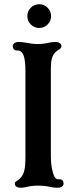

<svg xmlns="http://www.w3.org/2000/svg" viewBox="-20 -876 341 906"><path d="M50 -10Q50 -15 53.5 -18Q57 -21 62 -24Q66 -27 71 -31Q76 -35 80 -40Q91 -53 95.5 -75Q100 -97 100 -130V-538Q100 -596 90 -618Q80 -639 60 -638H58Q50 -638 45 -644Q40 -650 40 -658Q40 -666 47.5 -672Q55 -678 70 -678Q82 -678 106 -674Q117 -672 130.5 -670Q144 -668 159 -668Q178 -668 205 -673Q222 -678 240 -678Q254 -678 262 -672.5Q270 -667 270 -658Q270 -653 266.5 -649Q263 -645 258 -642Q248 -636 240 -628Q220 -608 220 -558V-140Q220 -95 230 -60Q235 -43 241.5 -36Q248 -29 260 -30H262Q271 -30 275.5 -24.5Q280 -19 280 -10Q280 -1 272.5 4.5Q265 10 250 10Q241 10 233 9Q225 8 217 6Q189 0 159 0Q130 0 106 6Q88 10 80 10Q50 10 50 -10ZM109 -800Q109 -823.2 125.4 -839.6Q141.8 -856 165 -856Q188.2 -856 204.6 -839.6Q221 -823.2 221 -800Q221 -776.8 204.6 -760.4Q188.2 -744 165 -744Q141.8 -744 125.4 -760.4Q109 -776.8 109 -800Z"/></svg>

Font: Raigarh
Style: Regular
Weight: 400
Designer: jaikishan Patel
Foundry: MagicType
Version: Version 1.000;FEAKit 1.0